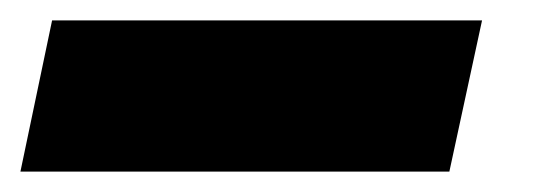

<svg xmlns="http://www.w3.org/2000/svg" viewBox="-101 24 543 188"><path d="M-81 192 -50 44H371L339 192Z"/></svg>

Font: Saira Expanded Black
Style: Italic
Weight: 900
Width: 7
Italic angle: -12°
Designer: Hector Gatti with collaboration of the Omnibus-Type team
Foundry: Omnibus-Type
Version: Version 1.101